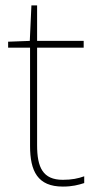

<svg xmlns="http://www.w3.org/2000/svg" viewBox="-20 -679 359 709"><path d="M212 -15C138 -15 117 -61 117 -143V-503H289V-528H117V-659H96L90 -528L10 -525V-503H91V-140C91 -47 119 10 212 10C247 10 269 4 291 -3V-28C269 -20 245 -15 212 -15Z"/></svg>

Font: Noto Sans Devanagari UI Thin
Style: Regular
Weight: 100
Designer: Jelle Bosma - Monotype Design Team
Foundry: Monotype Imaging Inc.
Version: Version 2.004